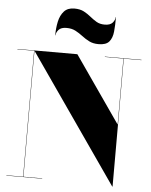

<svg xmlns="http://www.w3.org/2000/svg" viewBox="-65 -1070 894 1133"><g transform="rotate(5 382.0 -503.5)"><path d="M293 -899Q261 -899 246.5 -882.8Q232 -866.5 232 -850H230Q230 -892.5 238.2 -930.8Q246.5 -969 268 -993Q289.5 -1017 329 -1017Q363 -1017 385.8 -1005Q408.5 -993 427.2 -977.5Q446 -962 466.2 -950Q486.5 -938 515 -938Q547.5 -938 561.8 -954.2Q576 -970.5 576 -987H578Q578 -939.5 574.2 -901.8Q570.5 -864 552 -842Q533.5 -820 489 -820Q456.5 -820 433 -832Q409.5 -844 389.5 -859.5Q369.5 -875 346.8 -887Q324 -899 293 -899ZM15 -2H114V-748H15V-750H370L643 -357V-748H533V-750H750V-748H645V10H643L116 -748.5V-2H227V0H15Z"/></g></svg>

Font: Bodoni* 96pt Fatface
Style: Regular
Weight: 900
Version: Version 2.3